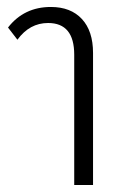

<svg xmlns="http://www.w3.org/2000/svg" viewBox="-20 -531 354 551"><path d="M193 0V-374Q193 -465 118 -465Q65 -465 30 -417L3 -452Q49 -511 126 -511Q183 -511 215 -476.5Q247 -442 247 -379V0Z"/></svg>

Font: Noto Sans Thai Looped UI Narrow Light
Style: Regular
Weight: 300
Width: 4
Designer: Cadson Demak Team
Foundry: Cadson Demak Co., Ltd.
Version: Version 1.000